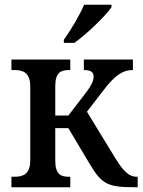

<svg xmlns="http://www.w3.org/2000/svg" viewBox="-20 -786 599 806"><path d="M248 -606H292C346 -644 425 -721 448 -756V-766H333C314 -721 278 -661 248 -619ZM28 0H275V-44H270C237 -44 212 -52 212 -112V-248H267L357 -97C408 -12 433 0 545 0H558V-44H554C517 -44 493 -75 461 -127L345 -317L412 -404C459 -466 492 -492 538 -492V-536H332V-492C359 -492 373 -484 373 -465C373 -450 368 -432 337 -392L267 -301H212V-424C212 -483 236 -492 270 -492H275V-536H28V-492H40C75 -492 107 -483 107 -423V-113C107 -53 75 -44 40 -44H28Z"/></svg>

Font: Noto Serif SemiCondensed Medium
Style: Regular
Weight: 500
Width: 4
Designer: Monotype Design Team
Foundry: Monotype Imaging Inc.
Version: Version 2.014